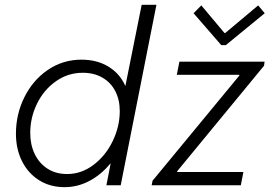

<svg xmlns="http://www.w3.org/2000/svg" viewBox="-20 -772 1123 800"><path d="M440.9 -90.3H439.5Q401.9 -44.4 352.8 -18.3Q303.7 7.8 249 7.8Q188.5 7.8 142.6 -21.2Q96.7 -50.3 71.5 -100.8Q46.4 -151.4 46.4 -214.8Q46.4 -296.4 81.8 -367.4Q117.2 -438.5 179.7 -481Q242.2 -523.4 319.3 -523.4Q384.3 -523.4 431.9 -494.4Q479.5 -465.3 502.4 -413.6L570.3 -752H631.8L482.9 0H423.3ZM479 -309.1Q479 -356.4 460.2 -392.6Q441.4 -428.7 406.5 -448.7Q371.6 -468.8 324.7 -468.8Q263.2 -468.8 212.9 -433.3Q162.6 -397.9 134.3 -340.1Q106 -282.2 106 -217.8Q106 -169.4 124.5 -130.6Q143.1 -91.8 177.7 -69.3Q212.4 -46.9 259.8 -46.9Q319.3 -46.9 369.9 -85.2Q420.4 -123.5 449.7 -184.3Q479 -245.1 479 -309.1ZM615.7 -19 977.1 -457V-460.4H716.8L727.5 -515.1H1082.5L1080.1 -498L718.3 -58.6V-55.2H994.1L983.4 0H611.8ZM786.6 -716.8 818.8 -749.5 915 -634.8H918.9L1055.7 -749.5L1083 -716.8L920.9 -584H901.9Z"/></svg>

Font: Reddit Sans Chocolate Light
Style: Italic
Weight: 300
Italic angle: -11.25°
Designer: Stephen Hutchings
Version: Version 1.013